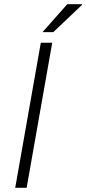

<svg xmlns="http://www.w3.org/2000/svg" viewBox="-20 -888 408 908"><path d="M181 -736H232L368 -865V-868H298ZM52 0H106L227 -686H173Z"/></svg>

Font: Archivo Thin
Style: Italic
Weight: 100
Italic angle: -10°
Designer: Hector Gatti
Foundry: Omnibus-Type
Version: Version 2.001